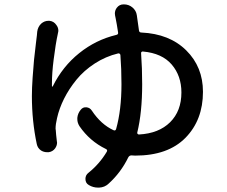

<svg xmlns="http://www.w3.org/2000/svg" viewBox="-20 -813 1040 879"><path d="M608.4 -206.1Q607.4 -203.1 609.9 -200.2Q612.3 -197.3 616.2 -197.3Q707 -202.1 758.8 -253.4Q810.5 -304.7 810.5 -389.6Q810.5 -465.8 766.1 -517.6Q721.7 -569.3 634.8 -577.1Q630.9 -578.1 627.9 -575.2Q625 -572.3 626 -568.4Q630.9 -501 630.9 -427.7Q630.9 -297.9 608.4 -206.1ZM506.8 -742.2Q505.9 -747.1 505.9 -751Q505.9 -765.6 514.6 -777.3Q526.4 -793 545.9 -793Q546.9 -793 546.9 -793Q569.3 -793 585.9 -779.3Q603.5 -764.6 606.4 -743.2Q611.3 -710 616.2 -673.8Q617.2 -664.1 627 -664.1Q755.9 -658.2 832.5 -582.5Q909.2 -506.8 909.2 -392.6Q909.2 -263.7 829.1 -182.1Q749 -100.6 598.6 -100.6Q587.9 -100.6 582 -101.6Q572.3 -101.6 567.4 -92.8Q533.2 -22.5 476.6 28.3Q459 44.9 433.6 45.9Q430.7 45.9 428.7 45.9Q406.2 45.9 386.7 34.2Q371.1 25.4 371.1 5.9Q371.1 -11.7 385.7 -22.5Q435.5 -62.5 468.8 -118.2Q473.6 -127 464.8 -130.9Q390.6 -167 343.8 -235.4Q334 -251 334 -267.6Q334 -270.5 334 -273.4Q335.9 -293.9 349.6 -310.5Q359.4 -323.2 375.5 -321.8Q391.6 -320.3 400.4 -306.6Q442.4 -243.2 500 -216.8Q508.8 -212.9 511.7 -222.7Q536.1 -309.6 536.1 -427.7Q536.1 -498 531.2 -561.5Q530.3 -565.4 527.3 -567.4Q524.4 -569.3 520.5 -568.4Q463.9 -554.7 414.1 -522.5Q364.3 -490.2 330.1 -448.2Q295.9 -406.2 273.4 -361.3Q251 -316.4 241.2 -272.5Q234.4 -244.1 234.4 -223.6Q234.4 -220.7 235.4 -216.8Q236.3 -199.2 240.2 -167Q241.2 -164.1 241.2 -160.2Q241.2 -146.5 232.4 -133.8Q221.7 -119.1 203.1 -116.2Q199.2 -116.2 195.3 -116.2Q180.7 -116.2 168 -124Q152.3 -134.8 148.4 -153.3Q126 -258.8 126 -373Q126 -410.2 129.4 -458.5Q132.8 -506.8 135.7 -538.1Q138.7 -569.3 144.5 -615.2Q150.4 -661.1 150.4 -668Q153.3 -690.4 168.9 -705.1Q183.6 -717.8 202.1 -717.8Q204.1 -717.8 206.1 -717.8Q226.6 -715.8 238.3 -698.2Q247.1 -686.5 247.1 -672.9Q247.1 -667 245.1 -661.1Q245.1 -661.1 245.1 -660.2Q234.4 -611.3 225.6 -540Q217.8 -478.5 217.8 -432.6Q217.8 -425.8 217.8 -418.9Q217.8 -417 219.7 -416.5Q221.7 -416 221.7 -418Q266.6 -508.8 342.8 -569.8Q418.9 -630.9 512.7 -653.3Q522.5 -655.3 520.5 -665Q514.6 -704.1 509.8 -727.5Q508.8 -735.4 506.8 -742.2Z"/></svg>

Font: Gen Jyuu GothicX Medium
Style: Regular
Weight: 500
Designer: Ryoko NISHIZUKA (kana &amp; ideographs); Paul D. Hunt (Latin, Greek &amp; Cyrillic); Wenlong ZHANG (bopomofo); Sandoll C
Version: Version 1.058.20140828